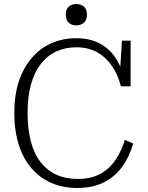

<svg xmlns="http://www.w3.org/2000/svg" viewBox="-20 -917 734 954"><path d="M359 -682Q304 -682 259 -661Q214 -640 182.5 -599Q151 -558 134 -497.5Q117 -437 117 -357Q117 -277 133 -215.5Q149 -154 181 -112.5Q213 -71 259 -49.5Q305 -28 366 -28Q434 -28 480 -54Q526 -80 555 -124Q584 -168 600 -222L642 -204Q623 -137 586 -87Q549 -37 494 -10Q439 17 364 17Q293 17 235.5 -8Q178 -33 136.5 -81Q95 -129 73 -198.5Q51 -268 51 -357Q51 -445 74 -513.5Q97 -582 138.5 -630Q180 -678 236 -702.5Q292 -727 359 -727Q421 -727 467.5 -705Q514 -683 546 -641Q578 -599 594 -538L575 -542L586 -715H629V-488H581Q565 -548 535 -591Q505 -634 461.5 -658Q418 -682 359 -682ZM359 -791Q336 -791 321.5 -804Q307 -817 307 -844Q307 -871 321.5 -884Q336 -897 359 -897Q382 -897 397 -884Q412 -871 412 -844Q412 -817 397 -804Q382 -791 359 -791Z"/></svg>

Font: Roboto Serif SemiCondensed ExtraLight
Style: Regular
Weight: 250
Width: 4
Designer: Greg Gazdowicz
Foundry: Commercial Type
Version: Version 1.007